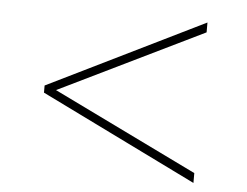

<svg xmlns="http://www.w3.org/2000/svg" viewBox="-45 -751 861 670"><g transform="rotate(5 386.0 -416.0)"><path d="M655.5 -135 108.5 -403.5V-428.5L655.5 -697V-662.5L149.5 -416L655.5 -169.5Z"/></g></svg>

Font: Spartan Thin ExtraLight
Style: Regular
Weight: 250
Version: Version 1.004